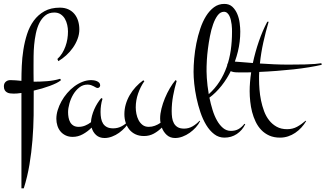

<svg xmlns="http://www.w3.org/2000/svg" viewBox="-30 -700 1694 999"><path d="M287.6 -283.2Q278.8 -275.4 263.7 -267.8Q248.5 -260.3 229.5 -253.2Q210.4 -246.1 188.7 -239.7Q167 -233.4 145.5 -228.5Q146 -164.1 145 -99.6Q144 -35.2 138.9 29.1Q133.8 93.3 123.3 156.2Q112.8 219.2 93.8 279.8H81.5V-216.3Q69.3 -214.4 59.1 -213.6Q48.8 -212.9 41 -212.9Q31.2 -212.9 22.2 -214.1Q13.2 -215.3 6.1 -219.5Q-1 -223.6 -5.4 -231Q-9.8 -238.3 -9.8 -251Q-9.8 -266.1 0 -274.7Q9.8 -283.2 23.9 -283.2Q38.1 -283.2 52.5 -282Q66.9 -280.8 81.5 -279.3V-280.8Q81.5 -315.4 83.3 -357.2Q85 -398.9 91.6 -440.9Q98.1 -482.9 110.8 -522.5Q123.5 -562 145.8 -592.5Q168 -623 201.2 -641.6Q234.4 -660.2 281.7 -660.2Q306.6 -660.2 325.7 -651.4Q344.7 -642.6 357.4 -627.2Q370.1 -611.8 376.5 -591.1Q382.8 -570.3 382.8 -546.9Q382.8 -521.5 373.5 -497.1Q364.3 -472.7 349.1 -451.2Q334 -429.7 314.2 -411.9Q294.4 -394 273.4 -381.8L268.6 -393.1Q282.7 -405.8 293.2 -422.6Q303.7 -439.5 310.5 -458.5Q317.4 -477.5 320.6 -497.3Q323.7 -517.1 323.7 -536.1Q323.7 -552.7 319.8 -570.3Q315.9 -587.9 307.6 -602.3Q299.3 -616.7 285.6 -625.7Q272 -634.8 252.4 -634.8Q224.6 -634.8 205.8 -619.6Q187 -604.5 175 -580.6Q163.1 -556.6 156.7 -526.4Q150.4 -496.1 147.7 -466.1Q145 -436 144.8 -408.7Q144.5 -381.3 144.5 -362.8Q144.5 -340.8 144.5 -318.8Q144.5 -296.9 145 -274.9Q178.7 -274.9 214.6 -277.6Q250.5 -280.3 282.7 -290Z M491.2 -255.9Q491.2 -250.5 487.3 -246.3Q483.4 -242.2 478 -242.2Q473.6 -242.2 468.8 -244.9Q463.9 -247.6 457.8 -251Q451.7 -254.4 443.6 -257.1Q435.5 -259.8 425.3 -259.8Q401.4 -259.8 382.6 -244.9Q363.8 -230 350.8 -208Q337.9 -186 331.1 -161.1Q324.2 -136.2 324.2 -116.2Q324.2 -102.1 326.7 -88.6Q329.1 -75.2 335.2 -64.2Q341.3 -53.2 352.1 -46.6Q362.8 -40 379.4 -40Q397 -40 413.1 -46.6Q429.2 -53.2 443.4 -64Q443.8 -79.6 448.5 -96.9Q453.1 -114.3 460.4 -131.1Q467.8 -147.9 477.3 -163.1Q486.8 -178.2 497.1 -189.9L503.4 -186Q498 -169.4 495.6 -151.9Q493.2 -134.3 493.2 -117.2Q493.2 -99.6 496.1 -84Q499 -68.4 506.3 -56.9Q513.7 -45.4 526.4 -38.8Q539.1 -32.2 559.1 -32.2Q583.5 -32.2 604 -43.5Q624.5 -54.7 640.1 -71.8L644 -69.8Q635.3 -52.7 621.1 -37.1Q606.9 -21.5 589.6 -9Q572.3 3.4 552.7 10.7Q533.2 18.1 514.2 18.1Q487.3 18.1 470.2 2.7Q453.1 -12.7 446.8 -36.1Q426.3 -15.6 401.1 -1.7Q376 12.2 348.1 12.2Q327.6 12.2 311.8 4.6Q295.9 -2.9 285.2 -15.6Q274.4 -28.3 268.8 -45.7Q263.2 -63 263.2 -82Q263.2 -104 270.3 -127.2Q277.3 -150.4 289.8 -172.9Q302.2 -195.3 319.3 -215.3Q336.4 -235.4 356.7 -250.5Q377 -265.6 399.4 -274.4Q421.9 -283.2 445.3 -283.2Q450.7 -283.2 458.5 -282Q466.3 -280.8 473.6 -277.8Q481 -274.9 486.1 -269.5Q491.2 -264.2 491.2 -255.9Z M1011.2 -69.8Q1002.9 -52.7 988.8 -37.1Q974.6 -21.5 957 -9Q939.5 3.4 919.9 10.7Q900.4 18.1 881.3 18.1Q855 18.1 837.6 2.2Q820.3 -13.7 812 -36.1Q793 -17.1 770 -4.6Q747.1 7.8 719.2 7.8Q694.3 7.8 675 -1.2Q655.8 -10.3 643.1 -25.9Q630.4 -41.5 623.8 -62Q617.2 -82.5 617.2 -106Q617.2 -132.3 624.5 -157.5Q631.8 -182.6 645 -205.3Q658.2 -228 676.3 -247.6Q694.3 -267.1 715.3 -282.2L721.2 -277.8Q700.7 -248.5 688.5 -213.1Q676.3 -177.7 676.3 -141.1Q676.3 -125.5 679.7 -107.9Q683.1 -90.3 690.9 -75.2Q698.7 -60.1 711.7 -50Q724.6 -40 744.1 -40Q760.7 -40 775.9 -45.7Q791 -51.3 805.2 -61Q804.2 -66.9 803.7 -72.5Q803.2 -78.1 803.2 -84Q803.2 -107.4 810.1 -134.8Q816.9 -162.1 828.1 -189.2Q839.4 -216.3 853.8 -241Q868.2 -265.6 883.3 -283.2L889.2 -278.8Q877.9 -241.2 870.6 -201.2Q863.3 -161.1 863.3 -122.1Q863.3 -104.5 865.5 -88.1Q867.7 -71.8 874.8 -58.8Q881.8 -45.9 894.5 -38.3Q907.2 -30.8 928.2 -30.8Q951.7 -30.8 972.2 -42.7Q992.7 -54.7 1008.3 -71.8Z M1246.1 -53.7Q1230.5 -21.5 1202.1 -2.7Q1173.8 16.1 1137.7 16.1Q1107.9 16.1 1084.5 -2Q1061 -20 1043.2 -49.3Q1025.4 -78.6 1012.9 -115.5Q1000.5 -152.3 992.4 -190.4Q984.4 -228.5 980.7 -263.9Q977.1 -299.3 977.1 -325.7Q977.1 -357.9 980.5 -396.5Q983.9 -435.1 991.7 -474.4Q999.5 -513.7 1012 -550.8Q1024.4 -587.9 1042.2 -616.5Q1060.1 -645 1083.5 -662.4Q1106.9 -679.7 1137.2 -679.7Q1163.1 -679.7 1179.2 -664.6Q1195.3 -649.4 1204.6 -627.2Q1213.9 -605 1217 -580.1Q1220.2 -555.2 1220.2 -535.6Q1220.2 -482.9 1207.8 -431.9Q1195.3 -380.9 1173.6 -335.7Q1151.9 -290.5 1122.6 -253.7Q1093.3 -216.8 1059.6 -191.9Q1066.4 -159.2 1075.9 -128.2Q1085.4 -97.2 1099.1 -73Q1112.8 -48.8 1130.6 -33.9Q1148.4 -19 1171.4 -19Q1194.3 -19 1210.9 -28.3Q1227.5 -37.6 1241.7 -55.7ZM1044.9 -355Q1044.4 -344.2 1044.7 -328.6Q1044.9 -313 1046.1 -294.2Q1047.4 -275.4 1049.8 -253.9Q1052.2 -232.4 1056.2 -210Q1088.9 -239.3 1111.8 -274.9Q1134.8 -310.5 1149.4 -351.8Q1164.1 -393.1 1170.7 -438.7Q1177.2 -484.4 1177.2 -533.7Q1177.2 -540 1177 -550.3Q1176.8 -560.5 1175.3 -572.3Q1173.8 -584 1171.1 -595.7Q1168.5 -607.4 1163.8 -616.9Q1159.2 -626.5 1152.1 -632.6Q1145 -638.7 1135.3 -638.7Q1116.7 -638.7 1102.8 -620.4Q1088.9 -602.1 1078.9 -573.7Q1068.8 -545.4 1062.3 -511.2Q1055.7 -477.1 1051.8 -445.6Q1047.9 -414.1 1046.4 -389.2Q1044.9 -364.3 1044.9 -355Z M1563 -69.8Q1552.2 -51.8 1537.8 -36.1Q1523.4 -20.5 1506.1 -8.8Q1488.8 2.9 1468.8 9.5Q1448.7 16.1 1427.2 16.1Q1395.5 16.1 1371.3 5.4Q1347.2 -5.4 1329.6 -23.7Q1312 -42 1300.3 -66.4Q1288.6 -90.8 1281.7 -117.4Q1274.9 -144 1272 -171.9Q1269 -199.7 1269 -225.1Q1269 -248.5 1271 -273.2Q1272.9 -297.9 1276.9 -323.7Q1261.7 -323.2 1247.3 -323.2Q1232.9 -323.2 1218.8 -323.2Q1209.5 -323.2 1197.8 -323.7Q1186 -324.2 1175.8 -327.6Q1165.5 -331.1 1158.7 -337.9Q1151.9 -344.7 1151.9 -357.9Q1151.9 -365.2 1154.5 -369.6Q1157.2 -374 1161.9 -376.2Q1166.5 -378.4 1172.6 -379.2Q1178.7 -379.9 1185.1 -379.9Q1192.4 -379.9 1219.7 -377.4Q1247.1 -375 1285.6 -372.1Q1297.9 -429.7 1317.1 -485.4Q1336.4 -541 1360.8 -586.9H1367.7Q1352.1 -533.7 1340.1 -479.5Q1328.1 -425.3 1322.3 -369.6Q1357.9 -367.2 1395.8 -365.5Q1433.6 -363.8 1469.7 -363.8Q1522.9 -363.8 1556.2 -364.7Q1589.4 -365.7 1608.4 -367.2Q1630.9 -369.1 1642.1 -371.1L1644 -362.8Q1614.7 -356 1577.1 -349.9Q1539.6 -343.8 1497.1 -339.1Q1454.6 -334.5 1409.2 -331.1Q1363.8 -327.6 1318.8 -325.7Q1317.9 -315.9 1317.9 -305.9Q1317.9 -295.9 1317.9 -286.1Q1317.9 -262.7 1320.1 -234.4Q1322.3 -206.1 1328.1 -177.5Q1334 -148.9 1344 -121.8Q1354 -94.7 1370.4 -74Q1386.7 -53.2 1409.7 -40.5Q1432.6 -27.8 1463.9 -27.8Q1492.7 -27.8 1515.9 -40.5Q1539.1 -53.2 1560.1 -71.8Z"/></svg>

Font: Montez
Style: Regular
Weight: 400
Designer: Astigmatic (AOETI)
Foundry: Astigmatic (AOETI)
Version: Version 1.000